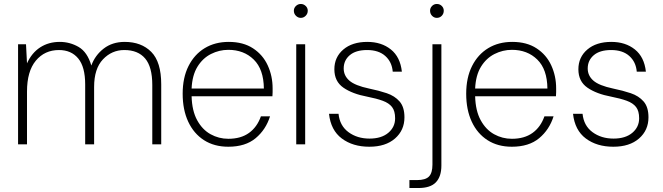

<svg xmlns="http://www.w3.org/2000/svg" viewBox="-20 -727 3338 967"><path d="M71 0V-504H111L116 -408Q140 -461 182.5 -488.5Q225 -516 281 -516Q332 -516 376 -490.5Q420 -465 440 -397Q459 -449 502.5 -482.5Q546 -516 608 -516Q692 -516 742 -465.5Q792 -415 792 -302V0H747V-299Q747 -390 711 -432.5Q675 -475 606 -475Q543 -475 498.5 -428Q454 -381 454 -289V0H409V-302Q409 -390 374 -432.5Q339 -475 277 -475Q205 -475 160.5 -421.5Q116 -368 116 -266V0Z M1130 12Q1059 12 1007.5 -21Q956 -54 928 -114Q900 -174 900 -255Q900 -336 929.5 -394.5Q959 -453 1011 -484.5Q1063 -516 1132 -516Q1205 -516 1254.5 -483.5Q1304 -451 1328.5 -397.5Q1353 -344 1353 -282Q1353 -272 1353 -263Q1353 -254 1352 -242H945Q947 -169 973 -121.5Q999 -74 1040.5 -51Q1082 -28 1130 -28Q1193 -28 1234 -57.5Q1275 -87 1294 -141H1340Q1319 -74 1267.5 -31Q1216 12 1130 12ZM1130 -476Q1084 -476 1042.5 -455Q1001 -434 974.5 -391Q948 -348 945 -281H1309Q1308 -378 1258 -427Q1208 -476 1130 -476Z M1495 -637Q1481 -637 1470.5 -647.5Q1460 -658 1460 -673Q1460 -687 1470.5 -697Q1481 -707 1495 -707Q1509 -707 1519.5 -697Q1530 -687 1530 -673Q1530 -658 1519.5 -647.5Q1509 -637 1495 -637ZM1472 0V-504H1517V0Z M1840 12Q1757 12 1701.5 -29.5Q1646 -71 1637 -154H1685Q1691 -94 1735 -61.5Q1779 -29 1841 -29Q1901 -29 1935.5 -58Q1970 -87 1970 -131Q1970 -168 1954.5 -188Q1939 -208 1907.5 -219.5Q1876 -231 1830 -240Q1755 -254 1709.5 -285.5Q1664 -317 1664 -378Q1664 -439 1709 -477.5Q1754 -516 1830 -516Q1901 -516 1948.5 -478Q1996 -440 2004 -366H1958Q1954 -415 1920.5 -445Q1887 -475 1829 -475Q1772 -475 1741.5 -449Q1711 -423 1711 -382Q1711 -346 1739.5 -321Q1768 -296 1839 -281Q1888 -271 1928 -257.5Q1968 -244 1992.5 -216Q2017 -188 2017 -136Q2017 -71 1969.5 -29.5Q1922 12 1840 12Z M2180 -637Q2166 -637 2156 -647.5Q2146 -658 2146 -673Q2146 -687 2156 -697Q2166 -707 2180 -707Q2195 -707 2205 -697Q2215 -687 2215 -673Q2215 -658 2205 -647.5Q2195 -637 2180 -637ZM2042 220V180H2080Q2123 180 2140.5 162Q2158 144 2158 102V-504H2203V107Q2203 162 2175.5 191Q2148 220 2087 220Z M2558 12Q2487 12 2435.5 -21Q2384 -54 2356 -114Q2328 -174 2328 -255Q2328 -336 2357.5 -394.5Q2387 -453 2439 -484.5Q2491 -516 2560 -516Q2633 -516 2682.5 -483.5Q2732 -451 2756.5 -397.5Q2781 -344 2781 -282Q2781 -272 2781 -263Q2781 -254 2780 -242H2373Q2375 -169 2401 -121.5Q2427 -74 2468.5 -51Q2510 -28 2558 -28Q2621 -28 2662 -57.5Q2703 -87 2722 -141H2768Q2747 -74 2695.5 -31Q2644 12 2558 12ZM2558 -476Q2512 -476 2470.5 -455Q2429 -434 2402.5 -391Q2376 -348 2373 -281H2737Q2736 -378 2686 -427Q2636 -476 2558 -476Z M3069 12Q2986 12 2930.5 -29.5Q2875 -71 2866 -154H2914Q2920 -94 2964 -61.5Q3008 -29 3070 -29Q3130 -29 3164.5 -58Q3199 -87 3199 -131Q3199 -168 3183.5 -188Q3168 -208 3136.5 -219.5Q3105 -231 3059 -240Q2984 -254 2938.5 -285.5Q2893 -317 2893 -378Q2893 -439 2938 -477.5Q2983 -516 3059 -516Q3130 -516 3177.5 -478Q3225 -440 3233 -366H3187Q3183 -415 3149.5 -445Q3116 -475 3058 -475Q3001 -475 2970.5 -449Q2940 -423 2940 -382Q2940 -346 2968.5 -321Q2997 -296 3068 -281Q3117 -271 3157 -257.5Q3197 -244 3221.5 -216Q3246 -188 3246 -136Q3246 -71 3198.5 -29.5Q3151 12 3069 12Z"/></svg>

Font: DM Sans ExtraLight
Style: Regular
Weight: 200
Designer: Colophon Foundry, Jonny Pinhorn
Foundry: Colophon Foundry
Version: Version 4.004; ttfautohint (v1.8.4.7-5d5b)